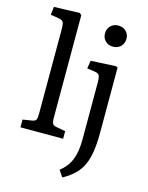

<svg xmlns="http://www.w3.org/2000/svg" viewBox="-143 -853 900 1169"><g transform="rotate(15 307.0 -268.5)"><path d="M42 0V-49L99 -58Q119 -61 124.5 -71Q130 -81 130 -109V-643Q130 -678 122.5 -688.5Q115 -699 87 -703L43 -710L49 -761L212 -766L223 -755V-105Q223 -86 228 -74Q233 -62 255 -58L311 -48V0ZM458 -620Q429 -620 410 -638.5Q391 -657 391 -686Q391 -715 410 -734Q429 -753 458 -753Q488 -753 507 -734.5Q526 -716 526 -687Q526 -658 507 -639Q488 -620 458 -620ZM367 229 339 188Q386 151 406 101Q426 51 426 -28V-382Q426 -418 419.5 -430Q413 -442 390 -445L342 -452L350 -502L507 -510L519 -505V-95Q519 -4 505 56.5Q491 117 457.5 157.5Q424 198 367 229Z"/></g></svg>

Font: Text Regular
Style: Regular
Weight: 400
Designer: Latin by Veronika Burian and Jose Scaglione. Greek by Irene Vlachou. Cyrillic by Vera Evstafieva.
Foundry: TypeTogether
Version: Version 3.002